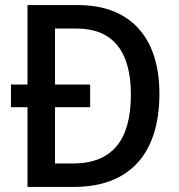

<svg xmlns="http://www.w3.org/2000/svg" viewBox="-20 -734 701 754"><path d="M287 -714H88V-402H23V-313H88V0H271C483 0 606 -124 606 -366C606 -593 486 -714 287 -714ZM280 -622C418 -622 494 -539 494 -362C494 -183 420 -92 266 -92H196V-313H334V-402H196V-622Z"/></svg>

Font: Noto Sans Bengali SemiCondensed Medium
Style: Regular
Weight: 500
Width: 4
Designer: Joana Ranito - Universal Thirst; Jelle Bosma - Monotype Design Team
Foundry: Universal Thirst ehf.
Version: Version 3.000